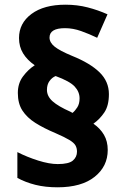

<svg xmlns="http://www.w3.org/2000/svg" viewBox="-20 -880 532 818"><path d="M56 -484Q56 -525 78 -554.5Q100 -584 128 -602Q96 -624 78.5 -652.5Q61 -681 61 -718Q61 -781 114 -820.5Q167 -860 259 -860Q309 -860 353.5 -848.5Q398 -837 438 -819L394 -719Q361 -735 326 -747.5Q291 -760 257 -760Q191 -760 191 -720Q191 -699 212.5 -681.5Q234 -664 287 -642Q364 -611 404 -572Q444 -533 444 -479Q444 -430 424.5 -401Q405 -372 378 -353Q407 -333 423 -305.5Q439 -278 439 -241Q439 -171 383 -126.5Q327 -82 225 -82Q173 -82 131 -92.5Q89 -103 54 -122V-232Q95 -211 142.5 -196Q190 -181 226 -181Q273 -181 290.5 -196Q308 -211 308 -234Q308 -249 301.5 -260.5Q295 -272 275 -284Q255 -296 216 -313Q166 -334 130.5 -356.5Q95 -379 75.5 -409Q56 -439 56 -484ZM180 -497Q180 -470 204 -448.5Q228 -427 280 -404L289 -399Q300 -408 309.5 -423Q319 -438 319 -461Q319 -489 298 -511.5Q277 -534 217 -556Q202 -550 191 -535Q180 -520 180 -497Z"/></svg>

Font: Noto Sans Telugu UI ExtraBold
Style: Regular
Weight: 800
Designer: Jelle Bosma - Monotype Design Team
Foundry: Monotype Imaging Inc.
Version: Version 2.005; ttfautohint (v1.8.4.7-5d5b)